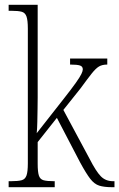

<svg xmlns="http://www.w3.org/2000/svg" viewBox="-20 -780 497 800"><path d="M16 0V-25H26Q55 -25 70 -29Q85 -33 90.5 -49Q96 -65 96 -99V-661Q96 -695 90.5 -711Q85 -727 70.5 -731Q56 -735 29 -735H16V-760H137V-374Q137 -354 136.5 -326.5Q136 -299 135.5 -272Q135 -245 133 -225L246 -369Q279 -411 296 -435Q313 -459 319 -471.5Q325 -484 325 -491Q325 -503 313.5 -507Q302 -511 272 -511V-536H427V-511Q406 -511 392.5 -503Q379 -495 362 -473.5Q345 -452 315 -411L244 -322L354 -117Q380 -66 400 -45.5Q420 -25 451 -25H457V0H447Q414 0 393.5 -6.5Q373 -13 356 -35Q339 -57 314 -103L217 -289L137 -188V-98Q137 -64 142 -48.5Q147 -33 161.5 -29Q176 -25 204 -25H208V0Z"/></svg>

Font: Noto Serif Myanmar Condensed ExtraLight
Style: Regular
Weight: 200
Width: 3
Designer: Ben Mitchell and the Monotype Design Team
Foundry: Monotype Imaging Inc.
Version: Version 2.106; ttfautohint (v1.8.4.7-5d5b)